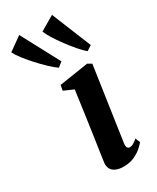

<svg xmlns="http://www.w3.org/2000/svg" viewBox="-306 -926 821 1001"><g transform="rotate(-30 105.0 -426.0)"><path d="M123.5 10.5Q98 10.5 79.5 2.8Q61 -5 52 -20.2Q43 -35.5 45.5 -58Q47.5 -74.5 52 -104.8Q56.5 -135 62.5 -175.2Q68.5 -215.5 75.2 -263Q82 -310.5 89.2 -362.2Q96.5 -414 103.5 -466L45.5 -491.5L51.5 -523L226.5 -550L250 -536.5L185.5 -95.5Q183 -77.5 187.8 -69.2Q192.5 -61 202 -61Q212 -61 222.5 -66.5Q233 -72 249 -86L261 -58Q253 -47.5 234.8 -31.2Q216.5 -15 188.8 -2.2Q161 10.5 123.5 10.5ZM88.5 -605Q69 -618.5 42.5 -643.5Q16 -668.5 -10.5 -697.8Q-37 -727 -57.5 -753.8Q-78 -780.5 -86.5 -798.5L-5.5 -856.5L116.5 -627.5ZM261.5 -605Q243 -620 219.8 -647Q196.5 -674 173.5 -705Q150.5 -736 133 -764.2Q115.5 -792.5 108.5 -811L195 -862L291.5 -624.5Z"/></g></svg>

Font: Merriweather 60pt
Style: Bold Italic
Weight: 700
Italic angle: -7.8°
Version: Version 2.101